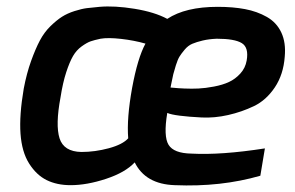

<svg xmlns="http://www.w3.org/2000/svg" viewBox="-20 -562 908 590"><path d="M53 -290Q62 -337 75.5 -374.5Q89 -412 102.5 -437.5Q116 -463 135 -481.5Q154 -500 170.5 -510.5Q187 -521 209 -528Q231 -535 247 -537Q263 -539 286 -541Q332 -545 393.5 -535Q455 -525 494 -504Q550 -541 649 -541Q696 -541 733 -534Q770 -527 800 -510Q830 -493 844.5 -462Q859 -431 855 -388Q851 -333 824.5 -293.5Q798 -254 760.5 -236Q723 -218 681 -208.5Q639 -199 599.5 -201Q560 -203 532.5 -206.5Q505 -210 494 -215Q482 -143 498 -117Q514 -91 568 -90Q659 -85 794 -106L780 -22Q659 13 517 7Q427 4 394 -63Q365 -32 306 -12.5Q247 7 197 7Q155 7 123.5 -8.5Q92 -24 69.5 -59.5Q47 -95 43 -151.5Q39 -208 53 -290ZM166 -263Q150 -178 163 -137Q176 -96 230 -95Q272 -95 314.5 -106.5Q357 -118 374 -137Q369 -198 386 -292Q403 -384 427 -428Q392 -438 352 -442.5Q312 -447 289 -443Q270 -439 258.5 -435Q247 -431 231 -419.5Q215 -408 204.5 -390Q194 -372 183.5 -340Q173 -308 166 -263ZM504 -293Q509 -293 516.5 -292Q524 -291 546.5 -290Q569 -289 590 -290Q611 -291 637.5 -296Q664 -301 683.5 -310Q703 -319 718.5 -336Q734 -353 738 -376Q745 -416 723 -429.5Q701 -443 646 -443Q622 -442 603 -437.5Q584 -433 571 -427.5Q558 -422 547.5 -409.5Q537 -397 531.5 -388Q526 -379 520.5 -361.5Q515 -344 512.5 -334Q510 -324 506 -303Q505 -297 504 -293Z"/></svg>

Font: Exo
Style: DemiBoldItalic
Weight: 600
Designer: Natanael Gama
Version: Version 1